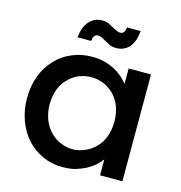

<svg xmlns="http://www.w3.org/2000/svg" viewBox="-111 -847 900 956"><g transform="rotate(15 339.0 -369.5)"><path d="M37.1 -277.8Q37.1 -340.8 57.1 -394Q76.2 -444.8 112.8 -482.9Q147 -520 195.8 -540Q242.7 -560.1 296.9 -560.1Q334 -560.1 360.8 -553.2Q386.2 -546.9 414.1 -533.2Q438 -520 457 -503.9Q475.6 -486.8 487.8 -471.2V-550.8H603V0H487.8V-82Q474.6 -63.5 456.1 -47.9Q438.5 -32.7 413.1 -19Q392.1 -8.3 358.9 2Q331.1 8.8 294.9 8.8Q239.3 8.8 193.8 -12.2Q145 -34.7 111.8 -70.8Q77.1 -108.4 57.1 -162.1Q37.1 -215.3 37.1 -277.8ZM153.8 -277.8Q153.8 -235.4 168 -198.2Q181.2 -164.1 206.1 -139.2Q229 -114.7 258.8 -103Q289.1 -89.8 320.8 -89.8Q352.5 -89.8 382.8 -103Q412.6 -114.7 437 -139.2Q461.4 -163.6 474.1 -196.8Q487.8 -232.4 487.8 -275.9Q487.8 -319.3 474.1 -355Q461.9 -386.2 437 -413.1Q412.6 -436 382.8 -449.2Q353 -460.9 320.8 -460.9Q289.1 -460.9 258.8 -449.2Q230 -438 206.1 -414.1Q180.7 -390.1 168 -356.9Q153.8 -319.8 153.8 -277.8ZM202.1 -634.8Q206.5 -689 233.9 -719.2Q259.8 -748 299.8 -748Q320.3 -748 334 -741.2Q349.6 -733.4 362.8 -726.1Q371.6 -720.7 380.9 -716.8Q390.6 -711.9 400.9 -711.9Q423.8 -711.9 426.8 -746.1H497.1Q492.7 -689.9 466.8 -661.1Q441.4 -632.8 398.9 -632.8Q380.4 -632.8 363.8 -641.1Q349.1 -648.4 335.9 -655.8L317.9 -666Q308.6 -669.9 297.9 -669.9Q274.9 -669.9 272 -634.8Z"/></g></svg>

Font: PoppinsZ Medium
Style: Regular
Weight: 500
Designer: Ninad Kale (Devanagari), Jonny Pinhorn (Latin)
Foundry: Indian Type Foundry
Version: Version 3.002;FEAKit 1.0